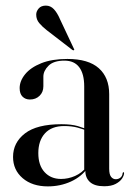

<svg xmlns="http://www.w3.org/2000/svg" viewBox="-20 -655 474 684"><path d="M284 -46.5V-50L280 -46.5V-347Q280 -392 262.2 -415.5Q244.5 -439 209.5 -439Q171 -439 152.8 -420.8Q134.5 -402.5 134.5 -382V-347.5Q134.5 -327 121 -313.8Q107.5 -300.5 86.5 -300.5Q70.5 -300.5 60.2 -310.8Q50 -321 50 -341Q50 -366.5 69.5 -390.5Q89 -414.5 127 -429.8Q165 -445 220 -445Q295 -445 332 -412Q369 -379 369 -319.5V-54Q369 -33.5 375.8 -25Q382.5 -16.5 392.5 -16.5Q401.5 -16.5 408.8 -22Q416 -27.5 417 -38.5Q417.5 -40 418.2 -40.8Q419 -41.5 420 -41.5Q421 -41.5 421.5 -40.8Q422 -40 422 -38.5Q422 -30 414.8 -19Q407.5 -8 392 0.2Q376.5 8.5 351 8.5Q317 8.5 300.5 -6.5Q284 -21.5 284 -46.5ZM26.5 -96Q26.5 -147 69 -179.8Q111.5 -212.5 199 -212.5Q234 -212.5 257.2 -205.8Q280.5 -199 300 -189.5L297 -186Q277 -195 256 -200.5Q235 -206 209 -206Q164 -206 140.2 -180Q116.5 -154 116.5 -109.5Q116.5 -66 138.8 -41.8Q161 -17.5 197.5 -17.5Q223 -17.5 247.5 -28.2Q272 -39 288.5 -60.5L293 -57.5Q270.5 -25.5 232.5 -8.2Q194.5 9 150.5 9Q95 9 60.8 -20.2Q26.5 -49.5 26.5 -96ZM194 -586 243 -482Q244 -480.5 244.5 -479Q245 -477.5 243.5 -476.5Q242.5 -475.5 241 -475.8Q239.5 -476 238 -477L146.5 -547.5Q131 -559.5 120 -572.5Q109 -585.5 109 -603Q109 -614.5 117.8 -624.8Q126.5 -635 143.5 -635Q160 -635 172 -622.2Q184 -609.5 194 -586Z"/></svg>

Font: Fraunces 120pt
Style: Regular
Weight: 400
Version: Version 1.000;[b76b70a41]